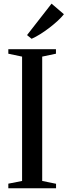

<svg xmlns="http://www.w3.org/2000/svg" viewBox="-20 -1006 362 1026"><path d="M98 -39V-703.5L24.5 -719V-743H279V-719L205.5 -703.5V-39L279.5 -24V0H24.5V-24.5ZM148.5 -799 124.5 -818.5 255.5 -986.5 321.5 -930Q309 -914 288.8 -895.2Q268.5 -876.5 244.5 -858Q220.5 -839.5 195.8 -824Q171 -808.5 149.5 -799Z"/></svg>

Font: Merriweather 120pt
Style: Regular
Weight: 400
Version: Version 2.100